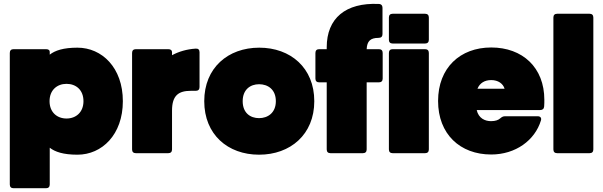

<svg xmlns="http://www.w3.org/2000/svg" viewBox="-20 -813 3202 1019"><path d="M391 -560C316 -560 272 -545 244 -523V-538C244 -547 237 -552 224 -552H52C39 -552 32 -545 32 -532V166C32 179 39 186 52 186H224C237 186 244 179 244 166V-29C272 -7 316 8 391 8C521 8 632 -98 632 -276C632 -454 521 -560 391 -560ZM243 -276C243 -335 283 -368 333 -368C383 -368 423 -336 423 -276C423 -217 383 -184 333 -184C283 -184 243 -217 243 -276Z M681 -532V-20C681 -7 688 0 701 0H873C886 0 893 -7 893 -20V-226C893 -307 928 -331 993 -331H1019C1032 -331 1039 -338 1039 -351V-536C1039 -549 1032 -556 1019 -555C971 -552 928 -539 893 -520V-536C893 -546 886 -552 873 -552H701C688 -552 681 -545 681 -532Z M1355 8C1521 8 1648 -99 1648 -276C1648 -453 1522 -560 1356 -560C1190 -560 1064 -453 1064 -276C1064 -99 1189 8 1355 8ZM1268 -276C1268 -338 1309 -366 1355 -366C1402 -366 1444 -338 1444 -276C1444 -214 1401 -186 1355 -186C1308 -186 1268 -214 1268 -276Z M1714 -562V-552H1674C1661 -552 1654 -545 1654 -532V-396C1654 -383 1661 -376 1674 -376H1714V-20C1714 -7 1721 0 1734 0H1906C1919 0 1926 -7 1926 -20V-376H1991C2004 -376 2011 -383 2011 -396V-532C2011 -545 2004 -552 1991 -552H1926C1928 -595 1946 -612 1989 -612C2003 -612 2010 -619 2010 -632V-772C2010 -784 2003 -792 1990 -792C1814 -800 1714 -716 1714 -562Z M2044 -532V-20C2044 -7 2051 0 2064 0H2236C2249 0 2256 -7 2256 -20V-532C2256 -545 2249 -552 2236 -552H2064C2051 -552 2044 -545 2044 -532ZM2064 -582H2236C2249 -582 2256 -589 2256 -602V-720C2256 -733 2249 -740 2236 -740H2064C2051 -740 2044 -733 2044 -720V-602C2044 -589 2051 -582 2064 -582Z M2658 -342H2514C2526 -372 2552 -388 2587 -388C2624 -388 2650 -369 2658 -342ZM2305 -277C2305 -101 2422 7 2587 7C2716 7 2819 -68 2851 -174C2855 -187 2848 -196 2834 -196H2660C2650 -196 2643 -192 2635 -185C2625 -176 2610 -170 2586 -170C2554 -170 2520 -185 2510 -229H2847C2859 -229 2867 -235 2868 -248C2869 -260 2869 -274 2869 -283C2869 -455 2753 -561 2587 -561C2422 -561 2305 -453 2305 -277Z M2917 -720V-20C2917 -7 2924 0 2937 0H3109C3122 0 3129 -7 3129 -20V-720C3129 -733 3122 -740 3109 -740H2937C2924 -740 2917 -733 2917 -720Z"/></svg>

Font: Malmofest Black-Rounded
Style: Regular
Weight: 800
Designer: Jonny Pinhorn (Poppins), Kolossal
Version: Version 1.004;Glyphs 3.1.2 (3151)